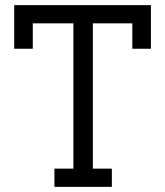

<svg xmlns="http://www.w3.org/2000/svg" viewBox="-20 -726 642 746"><path d="M191.4 0V-70.8H265.1V-635.3H107.4V-536.6H35.2V-706.1H566.4V-536.6H494.1V-635.3H340.8V-70.8H414.6V0Z"/></svg>

Font: Kay Pho Du Medium
Style: Regular
Weight: 500
Designer: Victor Gaultney, Khu Oo Reh
Foundry: SIL International
Version: Version 3.000